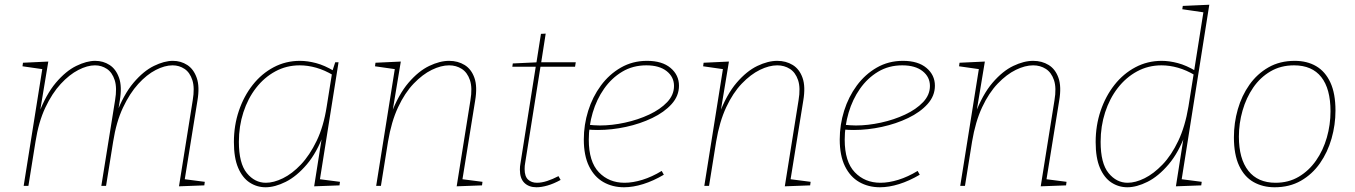

<svg xmlns="http://www.w3.org/2000/svg" viewBox="-20 -785 5722 811"><path d="M736 2 794 -361Q803 -414 792.5 -446.5Q782 -479 759.5 -494Q737 -509 709 -509Q676 -509 638 -489.5Q600 -470 564 -430.5Q528 -391 499.5 -330.5Q471 -270 458 -187L428 0H408L466 -361Q475 -414 464.5 -446.5Q454 -479 431.5 -494Q409 -509 381 -509Q349 -509 311 -489.5Q273 -470 236.5 -430.5Q200 -391 171.5 -330.5Q143 -270 130 -187L100 0H80L160 -502L166 -492L75 -505L77 -520L184 -525L147 -302L142 -301Q174 -386 216 -435.5Q258 -485 302 -506.5Q346 -528 382 -528Q416 -528 443 -510.5Q470 -493 483 -456Q496 -419 486 -360L476 -298L470 -301Q502 -386 544 -435.5Q586 -485 630 -506.5Q674 -528 710 -528Q744 -528 771 -510.5Q798 -493 811 -456Q824 -419 814 -360L759 -19L752 -29L845 -17L843 -2Z M1102 6Q1065 6 1034.5 -14Q1004 -34 986 -76Q968 -118 968 -185Q968 -255 989 -317Q1010 -379 1047.5 -426.5Q1085 -474 1136 -501Q1187 -528 1247 -528Q1279 -528 1315 -518.5Q1351 -509 1391 -485L1383 -482L1396 -522H1410L1330 -19L1323 -29L1416 -17L1414 -2L1307 2L1342 -220L1348 -221Q1319 -141 1276 -90.5Q1233 -40 1187 -17Q1141 6 1102 6ZM1103 -13Q1136 -13 1175 -32Q1214 -51 1251 -90Q1288 -129 1317.5 -190Q1347 -251 1360 -335L1383 -479L1388 -467Q1351 -489 1315.5 -499Q1280 -509 1246 -509Q1190 -509 1143 -483.5Q1096 -458 1061.5 -413.5Q1027 -369 1008 -310.5Q989 -252 989 -186Q989 -95 1022.5 -54Q1056 -13 1103 -13Z M1909 2 1967 -361Q1976 -414 1965 -446.5Q1954 -479 1930.5 -494Q1907 -509 1877 -509Q1843 -509 1804 -490Q1765 -471 1727.5 -432Q1690 -393 1661.5 -332Q1633 -271 1619 -187L1589 0H1569L1649 -502L1655 -492L1564 -505L1566 -520L1673 -525L1636 -302L1631 -301Q1663 -386 1705.5 -435.5Q1748 -485 1793 -506.5Q1838 -528 1877 -528Q1914 -528 1942.5 -510.5Q1971 -493 1984 -456Q1997 -419 1987 -360L1932 -19L1925 -29L2018 -17L2016 -2Z M2348 -25Q2319 -9 2293 -1.5Q2267 6 2246 6Q2214 6 2195 -12.5Q2176 -31 2176 -68Q2176 -76 2176.5 -81.5Q2177 -87 2178 -92L2244 -510L2249 -503H2144L2146 -517L2253 -522L2245 -515L2265 -642L2285 -643L2265 -515L2259 -522H2412L2409 -503H2255L2264 -510L2198 -95Q2197 -91 2196.5 -84.5Q2196 -78 2196 -71Q2196 -40 2210.5 -26.5Q2225 -13 2248 -13Q2268 -13 2291 -20.5Q2314 -28 2339 -41Z M2616 6Q2567 6 2528.5 -16Q2490 -38 2468 -83Q2446 -128 2446 -196Q2446 -258 2464.5 -317Q2483 -376 2518 -423.5Q2553 -471 2602.5 -499.5Q2652 -528 2713 -528Q2777 -528 2812.5 -498Q2848 -468 2848 -423Q2848 -380 2817 -345.5Q2786 -311 2735 -286.5Q2684 -262 2624 -249Q2564 -236 2506 -236Q2493 -236 2482.5 -236.5Q2472 -237 2461 -238L2465 -258Q2476 -257 2488.5 -256Q2501 -255 2514 -255Q2565 -255 2620 -267Q2675 -279 2722 -301Q2769 -323 2798 -353.5Q2827 -384 2827 -422Q2827 -460 2796 -484.5Q2765 -509 2710 -509Q2653 -509 2608 -482Q2563 -455 2531.5 -410Q2500 -365 2483.5 -309Q2467 -253 2467 -195Q2467 -102 2509.5 -57.5Q2552 -13 2618 -13Q2653 -13 2693.5 -25.5Q2734 -38 2775 -63L2784 -47Q2740 -21 2697 -7.5Q2654 6 2616 6Z M3295 2 3353 -361Q3362 -414 3351 -446.5Q3340 -479 3316.5 -494Q3293 -509 3263 -509Q3229 -509 3190 -490Q3151 -471 3113.5 -432Q3076 -393 3047.5 -332Q3019 -271 3005 -187L2975 0H2955L3035 -502L3041 -492L2950 -505L2952 -520L3059 -525L3022 -302L3017 -301Q3049 -386 3091.5 -435.5Q3134 -485 3179 -506.5Q3224 -528 3263 -528Q3300 -528 3328.5 -510.5Q3357 -493 3370 -456Q3383 -419 3373 -360L3318 -19L3311 -29L3404 -17L3402 -2Z M3697 6Q3648 6 3609.5 -16Q3571 -38 3549 -83Q3527 -128 3527 -196Q3527 -258 3545.5 -317Q3564 -376 3599 -423.5Q3634 -471 3683.5 -499.5Q3733 -528 3794 -528Q3858 -528 3893.5 -498Q3929 -468 3929 -423Q3929 -380 3898 -345.5Q3867 -311 3816 -286.5Q3765 -262 3705 -249Q3645 -236 3587 -236Q3574 -236 3563.5 -236.5Q3553 -237 3542 -238L3546 -258Q3557 -257 3569.5 -256Q3582 -255 3595 -255Q3646 -255 3701 -267Q3756 -279 3803 -301Q3850 -323 3879 -353.5Q3908 -384 3908 -422Q3908 -460 3877 -484.5Q3846 -509 3791 -509Q3734 -509 3689 -482Q3644 -455 3612.5 -410Q3581 -365 3564.5 -309Q3548 -253 3548 -195Q3548 -102 3590.5 -57.5Q3633 -13 3699 -13Q3734 -13 3774.5 -25.5Q3815 -38 3856 -63L3865 -47Q3821 -21 3778 -7.5Q3735 6 3697 6Z M4376 2 4434 -361Q4443 -414 4432 -446.5Q4421 -479 4397.5 -494Q4374 -509 4344 -509Q4310 -509 4271 -490Q4232 -471 4194.5 -432Q4157 -393 4128.5 -332Q4100 -271 4086 -187L4056 0H4036L4116 -502L4122 -492L4031 -505L4033 -520L4140 -525L4103 -302L4098 -301Q4130 -386 4172.5 -435.5Q4215 -485 4260 -506.5Q4305 -528 4344 -528Q4381 -528 4409.5 -510.5Q4438 -493 4451 -456Q4464 -419 4454 -360L4399 -19L4392 -29L4485 -17L4483 -2Z M4742 6Q4705 6 4674.5 -14Q4644 -34 4626 -76Q4608 -118 4608 -185Q4608 -255 4629 -317Q4650 -379 4687.5 -426.5Q4725 -474 4776 -501Q4827 -528 4887 -528Q4919 -528 4955 -518.5Q4991 -509 5031 -485L5023 -480L5064 -739L5070 -732L4974 -746L4976 -760L5088 -765L4970 -19L4963 -29L5056 -17L5054 -2L4947 2L4982 -220L4988 -221Q4959 -141 4916 -90.5Q4873 -40 4827 -17Q4781 6 4742 6ZM4743 -13Q4776 -13 4814.5 -32Q4853 -51 4890.5 -90Q4928 -129 4957 -190Q4986 -251 5000 -335L5023 -479L5028 -467Q4991 -489 4955.5 -499Q4920 -509 4886 -509Q4830 -509 4783 -483.5Q4736 -458 4701.5 -413.5Q4667 -369 4648 -310.5Q4629 -252 4629 -186Q4629 -95 4662.5 -54Q4696 -13 4743 -13Z M5449 -528Q5501 -528 5539.5 -505.5Q5578 -483 5599.5 -436.5Q5621 -390 5621 -318Q5621 -258 5604.5 -200Q5588 -142 5555.5 -95.5Q5523 -49 5475 -21.5Q5427 6 5364 6Q5314 6 5275 -16Q5236 -38 5214 -85Q5192 -132 5192 -205Q5192 -266 5208.5 -323.5Q5225 -381 5257.5 -427Q5290 -473 5338 -500.5Q5386 -528 5449 -528ZM5446 -509Q5390 -509 5346.5 -483.5Q5303 -458 5273.5 -415Q5244 -372 5228.5 -318Q5213 -264 5213 -208Q5213 -114 5253 -63.5Q5293 -13 5368 -13Q5423 -13 5466 -38.5Q5509 -64 5539 -107Q5569 -150 5584.5 -204Q5600 -258 5600 -315Q5600 -410 5561 -459.5Q5522 -509 5446 -509Z"/></svg>

Font: Bitter Thin
Style: Italic
Weight: 100
Italic angle: -9°
Designer: Sol Matas, and Bitter project Authors
Foundry: Sol Matas
Version: Version 2.002